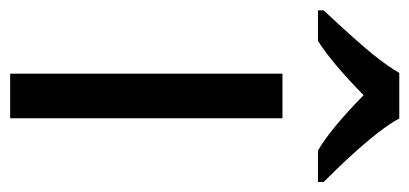

<svg xmlns="http://www.w3.org/2000/svg" viewBox="-274 -572 806 378"><g transform="rotate(90 129.0 -383.0)"><path d="M-39.6 -606H20.5C49.3 -624 85 -654.3 127.4 -695.8C170.9 -653.3 207 -623 236.3 -606H298.3V-617.2C231.9 -683.6 190.4 -733.4 173.3 -766.1H83.5C75.7 -752 63.5 -734.9 46.9 -713.9C29.8 -692.9 1 -660.6 -39.6 -617.2ZM172.9 -536.1H85V0H172.9Z"/></g></svg>

Font: Noto Reveo Sans
Style: Regular
Weight: 400
Designer: Monotype Design team
Foundry: Monotype Imaging Inc.
Version: Version 1.04